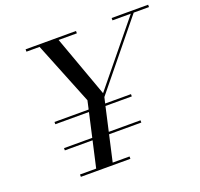

<svg xmlns="http://www.w3.org/2000/svg" viewBox="-129 -894 1083 1038"><g transform="rotate(-20 412.5 -375.0)"><path d="M165 -13.5V0H450V-13.5H353L387 -164H572.5V-177H390L421 -314.5H572.5V-327.5H424L432 -362L737 -736.5H825V-750H615V-736.5H720.5L432.5 -384L305 -736.5H410V-750H120V-736.5H195.5L340 -377L329 -327.5H132.5V-314.5H326L295 -177H132.5V-164H292L258 -13.5Z"/></g></svg>

Font: Bodoni* 16pt
Style: Italic
Weight: 400
Italic angle: -13°
Version: Version 2.3